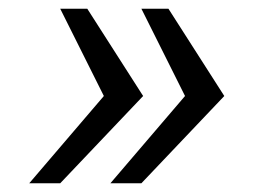

<svg xmlns="http://www.w3.org/2000/svg" viewBox="-20 -546 580 440"><path d="M366 -526 494 -326 304 -126H233L404 -326L304 -526ZM180 -526 308 -326 118 -126H47L218 -326L118 -526Z"/></svg>

Font: Archivo SemiBold Light
Style: Italic
Weight: 300
Italic angle: -10°
Version: Version 2.001